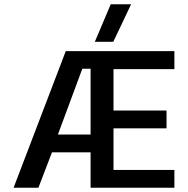

<svg xmlns="http://www.w3.org/2000/svg" viewBox="-20 -885 885 905"><path d="M427 -688 502 -865H598L514 -688ZM44 0 290 -644H802V-559H515V-364H765V-280H515V-84H802V0H407V-167H225L161 0ZM253 -251H407V-561H368Z"/></svg>

Font: Kanit
Style: Regular
Weight: 400
Designer: Katatrad Team
Foundry: CadsonDemak
Version: Version 2.000; ttfautohint (v1.8.3)